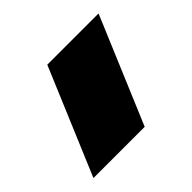

<svg xmlns="http://www.w3.org/2000/svg" viewBox="-96 -114 400 400"><g transform="rotate(-45 104.0 85.5)"><path d="M-21 203 78 -32H229L130 203Z"/></g></svg>

Font: MuseoModerno Thin ExtraBold
Style: Regular
Weight: 800
Version: Version 1.002